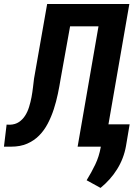

<svg xmlns="http://www.w3.org/2000/svg" viewBox="-49 -731 666 957"><path d="M595.7 -710.9 472.2 0H337.9L441.9 -599.6H300.3L253.4 -338.9Q247.6 -302.7 239.5 -263.7Q231.4 -224.6 219.2 -187Q207 -149.4 189.2 -115.2Q171.4 -81.1 146 -55.4Q120.6 -29.8 86.4 -14.9Q52.2 0 6.8 0H-29.3L-16.1 -109.9L1 -109.4Q26.9 -110.4 45.2 -122.6Q63.5 -134.8 75.9 -154.1Q88.4 -173.3 95.9 -197.8Q103.5 -222.2 108.2 -247.3Q112.8 -272.5 115.5 -296.4Q118.2 -320.3 120.6 -338.9L186 -710.9ZM579.1 -3.9Q573.7 27.3 562.5 56.6Q551.3 85.9 534.7 112.5Q518.1 139.2 497.1 162.6Q476.1 186 452.1 205.6L382.8 167.5Q407.2 127.9 426 88.6Q444.8 49.3 453.1 2.9L472.7 -111.3H597.2Z"/></svg>

Font: Roboto Mono
Style: Bold Italic
Weight: 700
Designer: Google
Version: Version 2.000985; 2015; ttfautohint (v1.3)